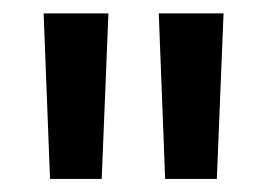

<svg xmlns="http://www.w3.org/2000/svg" viewBox="-20 -682 398 286"><path d="M131.5 -415.5H54.5L45 -662H141.5ZM303 -415.5H226L216.5 -662H313Z"/></svg>

Font: Anek Tamil Medium
Style: Regular
Weight: 500
Designer: Aadarsh Rajan (Tamil), Yesha Goshar (Latin)
Foundry: Ek Type
Version: Version 1.003